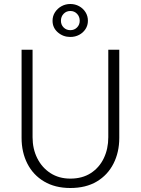

<svg xmlns="http://www.w3.org/2000/svg" viewBox="-20 -929 705 961"><path d="M143 -680H88V-239Q88 -167 117 -110Q146 -53 201 -20.5Q256 12 332 12Q410 12 464.5 -20.5Q519 -53 548 -110Q577 -167 577 -239V-680H522V-242Q522 -184 499.5 -137Q477 -90 434.5 -62.5Q392 -35 332 -35Q275 -35 232.5 -62.5Q190 -90 166.5 -137Q143 -184 143 -242ZM332 -909Q308 -909 288 -898Q268 -887 255.5 -868Q243 -849 243 -825Q243 -790 269.5 -767Q296 -744 332 -744Q356 -744 376 -754.5Q396 -765 408 -783.5Q420 -802 420 -825Q420 -849 408 -868Q396 -887 376 -898Q356 -909 332 -909ZM332 -778Q312 -778 298.5 -791.5Q285 -805 285 -825Q285 -846 298.5 -860Q312 -874 332 -874Q352 -874 365.5 -860Q379 -846 379 -825Q379 -805 365.5 -791.5Q352 -778 332 -778Z"/></svg>

Font: Catamaran ExtraLight
Style: Regular
Weight: 250
Designer: Pria Ravichandran
Version: Version 2.000